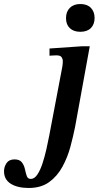

<svg xmlns="http://www.w3.org/2000/svg" viewBox="-183 -706 507 954"><path d="M-40 228Q-96 228 -129.5 207Q-163 186 -163 145Q-163 123 -150.5 104.5Q-138 86 -111 86Q-85 86 -74 101Q-63 116 -59 135Q-55 154 -50 168.5Q-45 183 -30 183Q-12 183 2.5 161.5Q17 140 28 106.5Q39 73 47.5 35.5Q56 -2 62 -34L126 -371Q126 -371 127.5 -380.5Q129 -390 129 -403Q129 -413 123 -422Q117 -431 97 -431Q84 -431 73.5 -430Q63 -429 63 -429V-465L222 -476H263L190 -75Q181 -30 167 22.5Q153 75 127.5 122Q102 169 61.5 198.5Q21 228 -40 228ZM216 -548Q183 -548 164 -566Q145 -584 145 -616Q145 -648 164 -667Q183 -686 216 -686Q250 -686 268.5 -667Q287 -648 287 -617Q287 -585 268.5 -566.5Q250 -548 216 -548Z"/></svg>

Font: STIX Two Text SemiBold
Style: Italic
Weight: 600
Italic angle: -12°
Designer: Ross Mills, John Hudson & Paul Hanslow, Tiro Typeworks Ltd; with prior portions MicroPress Inc. and Coen Hoffman, Elsevi
Foundry: Tiro Typeworks Ltd
Version: Version 2.13 b171